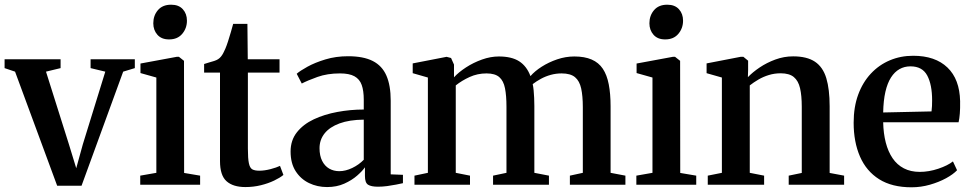

<svg xmlns="http://www.w3.org/2000/svg" viewBox="-28 -785 4126 816"><path d="M215 4.5 36 -480.5 -8.5 -495.5V-533H229.5V-495.5L167.5 -480.5L264.5 -173L296 -70L324 -171.5L419.5 -480.5L357 -495.5V-533H545V-495.5L495.5 -480.5L318.5 4.5Z M568 0V-38.5L636.5 -50.5V-455.5L569 -474.5V-515L723 -543.5H732.5L754 -526.5L754.5 -50L822.5 -38.5V0ZM690 -617.5Q658.5 -617.5 641 -637.2Q623.5 -657 623.5 -686Q623.5 -719 643.2 -742Q663 -765 699 -765H700Q731.5 -765 749 -745.8Q766.5 -726.5 766.5 -697Q766.5 -665 746.5 -641.2Q726.5 -617.5 691 -617.5Z M1015 10Q962.5 10 934.8 -14.8Q907 -39.5 907 -100.5V-476.5H839.5V-513Q849 -516.5 860.5 -519.5Q872 -522.5 882.5 -526Q893 -529.5 899 -533.5Q906 -538 911.2 -544.5Q916.5 -551 920.8 -559.2Q925 -567.5 929.5 -577.5Q934.5 -589 940.8 -608.2Q947 -627.5 953 -648Q959 -668.5 963 -683.5H1023.5L1025 -533H1160V-476.5H1025.5V-153.5Q1025.5 -111 1029.8 -91Q1034 -71 1044.5 -65.2Q1055 -59.5 1074 -59.5Q1096 -59.5 1121.8 -66.2Q1147.5 -73 1162 -80L1176.5 -41.5Q1162 -29.5 1137 -17.5Q1112 -5.5 1080.8 2.2Q1049.5 10 1015 10Z M1362 10Q1320.5 10 1285.2 -7Q1250 -24 1228.5 -57.5Q1207 -91 1207 -141Q1207 -189 1234 -223Q1261 -257 1305.8 -278Q1350.5 -299 1405.8 -309.2Q1461 -319.5 1518 -319.5V-361.5Q1518 -399.5 1509.2 -424Q1500.5 -448.5 1478.5 -460.8Q1456.5 -473 1417 -473Q1363 -473 1321.2 -458Q1279.5 -443 1254.5 -430L1233 -471.5Q1247 -484 1278.8 -501.5Q1310.5 -519 1355 -532.5Q1399.5 -546 1451.5 -546Q1516.5 -546 1556.2 -525.8Q1596 -505.5 1614.2 -463.8Q1632.5 -422 1632.5 -357V-44L1684.5 -42V-6.5Q1673.5 -4 1655.8 -0.5Q1638 3 1617.8 5.8Q1597.5 8.5 1578.5 8.5Q1549.5 8.5 1536.2 0Q1523 -8.5 1523 -37V-74Q1512.5 -58.5 1490 -38.8Q1467.5 -19 1435.2 -4.5Q1403 10 1362 10ZM1414 -57.5Q1440.5 -57.5 1468.8 -71Q1497 -84.5 1518 -106V-276.5Q1457 -276 1415 -260.5Q1373 -245 1351.5 -218Q1330 -191 1330 -155Q1330 -123.5 1341 -101.5Q1352 -79.5 1371 -68.5Q1390 -57.5 1414 -57.5Z M1733.5 0V-38.5L1790.5 -50.5V-455.5L1726 -474V-515.5L1870 -543.5L1889 -538.5L1901.5 -510.5V-456.5Q1921 -478 1952.5 -498.5Q1984 -519 2020.5 -532Q2057 -545 2092 -545Q2146.5 -545 2178.5 -524.5Q2210.5 -504 2226.5 -461.5Q2244.5 -482.5 2274.2 -501.5Q2304 -520.5 2340 -532.8Q2376 -545 2413 -545Q2456.5 -545 2486.5 -532Q2516.5 -519 2534 -492.8Q2551.5 -466.5 2559.2 -426.5Q2567 -386.5 2567 -332.5V-50.5L2630 -38.5V0H2394V-38.5L2449 -50.5V-329.5Q2449 -377 2442 -409Q2435 -441 2415.8 -457Q2396.5 -473 2359 -473Q2335 -473 2312.5 -466.8Q2290 -460.5 2270.8 -450Q2251.5 -439.5 2236 -427.5Q2238.5 -416 2240 -400.8Q2241.5 -385.5 2242.2 -368.8Q2243 -352 2243 -335V-50.5L2305 -38.5V0H2067.5V-38.5L2124.5 -50.5V-331Q2124.5 -378.5 2118.2 -410Q2112 -441.5 2094 -457.2Q2076 -473 2039.5 -473Q2001.5 -473 1968 -457.8Q1934.5 -442.5 1909 -422V-50.5L1969.5 -38.5V0Z M2676.5 0V-38.5L2745 -50.5V-455.5L2677.5 -474.5V-515L2831.5 -543.5H2841L2862.5 -526.5L2863 -50L2931 -38.5V0ZM2798.5 -617.5Q2767 -617.5 2749.5 -637.2Q2732 -657 2732 -686Q2732 -719 2751.8 -742Q2771.5 -765 2807.5 -765H2808.5Q2840 -765 2857.5 -745.8Q2875 -726.5 2875 -697Q2875 -665 2855 -641.2Q2835 -617.5 2799.5 -617.5Z M3040 -50.5V-455.5L2975 -474V-515.5L3119.5 -543.5H3131.5L3151.5 -527V-487.5L3150.5 -457Q3170.5 -478 3200.5 -498.2Q3230.5 -518.5 3267.2 -532Q3304 -545.5 3343 -545.5Q3401.5 -545.5 3435.5 -522.8Q3469.5 -500 3483.8 -452.8Q3498 -405.5 3498 -333V-50L3559.5 -38.5V0H3324V-38.5L3379.5 -50V-331.5Q3379.5 -379 3372.2 -410.2Q3365 -441.5 3345.8 -457.5Q3326.5 -473.5 3290 -473.5Q3263.5 -473.5 3239.8 -466.2Q3216 -459 3195.5 -447Q3175 -435 3158.5 -422V-50.5L3219.5 -38.5V0H2980V-38.5Z M3846 11Q3763 11 3708.5 -23.2Q3654 -57.5 3627 -119.5Q3600 -181.5 3600 -263.5Q3600 -330 3619.2 -382.5Q3638.5 -435 3673 -472Q3707.5 -509 3753.5 -528.5Q3799.5 -548 3853 -548Q3946.5 -548 3998.5 -498.2Q4050.5 -448.5 4052.5 -355Q4053 -323.5 4051.2 -302Q4049.5 -280.5 4046 -265.5H3725.5Q3726.5 -218 3736.5 -179.2Q3746.5 -140.5 3765.5 -112.5Q3784.5 -84.5 3813.5 -69.5Q3842.5 -54.5 3881 -54.5Q3920 -54.5 3960 -68Q4000 -81.5 4022 -99L4039.5 -61.5Q4023 -44 3992.8 -27.5Q3962.5 -11 3924.2 0Q3886 11 3846 11ZM3725.5 -307 3931 -311.5Q3932.5 -322.5 3933 -334.8Q3933.5 -347 3933.5 -358.5Q3933.5 -425 3912.8 -464Q3892 -503 3841.5 -503Q3815.5 -503 3794.8 -491.2Q3774 -479.5 3758.8 -455.8Q3743.5 -432 3735 -395Q3726.5 -358 3725.5 -307Z"/></svg>

Font: Merriweather 72pt SemiBold
Style: Regular
Weight: 600
Version: Version 2.100